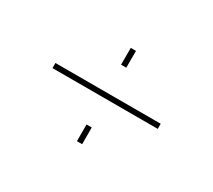

<svg xmlns="http://www.w3.org/2000/svg" viewBox="-80 -589 706 637"><g transform="rotate(30 273.0 -270.5)"><path d="M263.2 -384.8V-449.2H283.2V-384.8ZM71.8 -261.2V-280.8H475.1V-261.2ZM263.2 -91.8V-155.8H283.2V-91.8Z"/></g></svg>

Font: Rawline Thin
Style: Regular
Weight: 250
Designer: Matt McInerney, Pablo Impallari, Rodrigo Fuenzalida
Foundry: Matt McInerney, Pablo Impallari, Rodrigo Fuenzalida
Version: Version 4.020;PS 004.020;hotconv 1.0.88;makeotf.lib2.5.64775